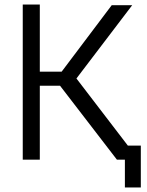

<svg xmlns="http://www.w3.org/2000/svg" viewBox="-20 -702 644 844"><path d="M542 -62H599V122H529V0H494L244 -325H155V0H80V-682H155V-387H251L471 -679H561L316 -357Z"/></svg>

Font: Didact Gothic
Style: Regular
Weight: 400
Designer: Daniel Johnson
Foundry: Daniel Johnson
Version: Version 2.101;PS 002.101;hotconv 1.0.88;makeotf.lib2.5.64775